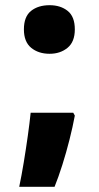

<svg xmlns="http://www.w3.org/2000/svg" viewBox="-20 -580 380 739"><path d="M171 -373Q128 -373 100 -396Q72 -419 72 -467Q72 -516 99.5 -538Q127 -560 171 -560Q213 -560 240.5 -538Q268 -516 268 -467Q268 -419 240 -396Q212 -373 171 -373ZM262 -146 268 -135Q260 -92 247.5 -42.5Q235 7 220 54.5Q205 102 190 139H54Q63 96 71.5 44.5Q80 -7 87 -57Q94 -107 98 -146Z"/></svg>

Font: Noto Sans Gurmukhi SemiCondensed Black
Style: Regular
Weight: 900
Width: 4
Designer: Jelle Bosma - Monotype Design Team
Foundry: Monotype Imaging Inc.
Version: Version 2.004; ttfautohint (v1.8.4.7-5d5b)